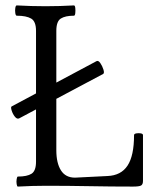

<svg xmlns="http://www.w3.org/2000/svg" viewBox="-20 -686 581 709"><path d="M46 3Q43 3 41.5 -6Q40 -15 41.5 -24.5Q43 -34 46 -34Q80 -34 96.5 -44.5Q113 -55 113 -89V-282L51 -249Q43 -245 35 -255Q27 -265 23 -278Q19 -291 23 -293L113 -341V-572Q113 -607 95 -617.5Q77 -628 42 -628Q38 -628 36.5 -637.5Q35 -647 36.5 -656.5Q38 -666 42 -666Q95 -663 148 -663Q201 -663 253 -666Q257 -666 258 -656.5Q259 -647 258 -637.5Q257 -628 253 -628Q221 -628 204.5 -617.5Q188 -607 188 -572V-381L336 -460Q343 -464 350.5 -453Q358 -442 362 -429Q366 -416 361 -413L188 -321V-131Q188 -84 205 -57Q222 -30 257 -30L377 -36Q427 -38 451 -74.5Q475 -111 475 -187Q475 -192 483.5 -193.5Q492 -195 500 -193.5Q508 -192 508 -187V-18Q508 -5 501 -1Q494 3 471 3Q391 3 310.5 1.5Q230 0 150 0Q99 0 46 3Z"/></svg>

Font: Junicode Two Beta Condensed
Style: Regular
Weight: 400
Width: 3
Designer: Peter S. Baker
Foundry: Briery Creek Software
Version: Version 1.053; ttfautohint (v1.8.4)